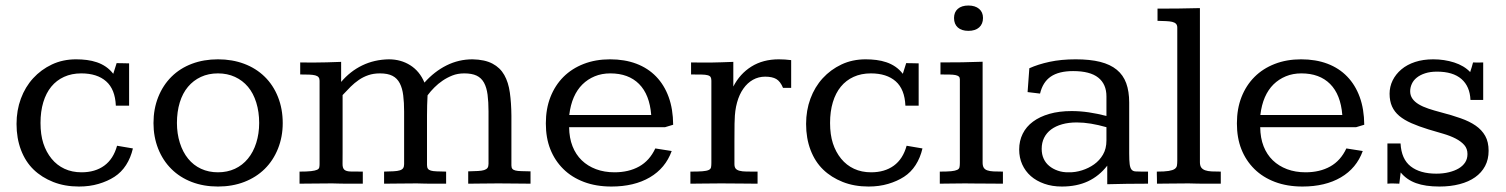

<svg xmlns="http://www.w3.org/2000/svg" viewBox="-20 -662 5428 692"><path d="M445.3 -281.2H397.5Q395 -340.3 362.5 -368.9Q330.1 -397.5 272.9 -397.5Q238.3 -397.5 210.9 -385Q183.6 -372.6 164.8 -349.6Q146 -326.7 136 -293.5Q126 -260.3 126 -218.8Q126 -176.8 136.2 -145.3Q146.5 -113.8 165.8 -90.1Q185.1 -66.4 212.4 -53.7Q239.7 -41 273.9 -41Q322.8 -41 355.7 -64.9Q388.7 -88.9 401.9 -136.7L459 -127Q451.2 -93.3 434.3 -67.1Q417.5 -41 392.6 -24.9Q367.7 -8.8 335.4 0.7Q303.2 10.3 264.6 10.3Q213.4 10.3 171.9 -6.1Q130.4 -22.5 101.1 -50.8Q71.8 -79.1 55.7 -121.3Q39.6 -163.6 39.6 -215.3Q39.6 -264.2 55.2 -306.4Q70.8 -348.6 99.4 -379.9Q127.9 -411.1 167.2 -429.7Q206.5 -448.2 254.4 -448.2Q273.9 -448.2 293 -445.8Q312 -443.4 329.3 -437.5Q346.7 -431.6 361.6 -421.4Q376.5 -411.1 388.2 -396L400.4 -434.6Q402.3 -434.6 408.9 -434.3Q415.5 -434.1 422.9 -434.1Q430.2 -434.1 436.8 -433.8Q443.4 -433.6 445.3 -433.6Z M765.6 -448.2Q816.9 -448.2 859.9 -432.1Q902.8 -416 933.8 -385.7Q964.8 -355.5 981.9 -312.5Q999 -269.5 999 -218.3Q999 -168.9 981.9 -126.2Q964.8 -83.5 934.1 -53.2Q903.3 -22.9 860.4 -6.3Q817.4 10.3 765.6 10.3Q713.9 10.3 671.1 -6.1Q628.4 -22.5 597.7 -53Q566.9 -83.5 550 -126.2Q533.2 -168.9 533.2 -218.3Q533.2 -269.5 550.3 -312.3Q567.4 -355 598.1 -385.5Q628.9 -416 671.6 -432.1Q714.4 -448.2 765.6 -448.2ZM765.6 -397.5Q731.4 -397.5 704.1 -384.8Q676.8 -372.1 657.5 -349.1Q638.2 -326.2 627.9 -292.7Q617.7 -259.3 617.7 -218.8Q617.7 -180.7 628.2 -147.2Q638.7 -113.8 658 -90.1Q677.2 -66.4 704.6 -53.7Q731.9 -41 765.6 -41Q799.3 -41 826.7 -53.7Q854 -66.4 873.5 -90.1Q893.1 -113.8 903.6 -147.2Q914.1 -180.7 914.1 -218.8Q914.1 -258.8 903.6 -292.5Q893.1 -326.2 873.8 -349.1Q854.5 -372.1 826.9 -384.8Q799.3 -397.5 765.6 -397.5Z M1436.5 -260.3Q1436.5 -292.5 1433.3 -318.1Q1430.2 -343.8 1420.9 -361.8Q1411.6 -379.9 1394.5 -388.7Q1377.4 -397.5 1349.6 -397.5Q1326.2 -397.5 1307.6 -391.1Q1289.1 -384.8 1273.4 -374Q1257.8 -363.3 1243.9 -349.6Q1230 -335.9 1214.8 -319.3V-113.8Q1214.8 -85.9 1214.6 -71.3Q1214.4 -56.6 1220.9 -50.5Q1227.5 -44.4 1242.9 -43.9Q1258.3 -43.5 1287.6 -43.5V0Q1274.9 0 1262.7 0Q1250.5 0 1237.3 0Q1224.1 0 1209.5 -0.2Q1194.8 -0.5 1177.2 -1Q1141.6 -1 1114.3 -0.5Q1086.9 0 1059.6 0V-43.5Q1086.4 -43.5 1101.1 -45.2Q1115.7 -46.9 1122.6 -50Q1129.4 -53.2 1130.6 -58.3Q1131.8 -63.5 1131.8 -70.8V-371.1Q1131.8 -378.9 1128.2 -383.5Q1124.5 -388.2 1116.2 -390.4Q1107.9 -392.6 1094.5 -393.1Q1081.1 -393.6 1062 -393.6V-437Q1071.8 -437 1081.3 -436.8Q1090.8 -436.5 1104.5 -436.5Q1130.9 -436.5 1157 -437.3Q1183.1 -438 1209.5 -439V-366.7Q1242.2 -405.3 1285.6 -426.3Q1329.1 -447.3 1381.3 -448.2Q1424.8 -448.2 1458.7 -426.8Q1492.7 -405.3 1509.8 -364.3Q1545.4 -404.3 1589.4 -426.3Q1633.3 -448.2 1683.1 -448.2Q1727.5 -447.3 1755.1 -432.6Q1782.7 -418 1797.6 -391.6Q1812.5 -365.2 1817.6 -328.1Q1822.8 -291 1823.2 -245.1V-65.9Q1823.2 -57.6 1826.7 -53.5Q1830.1 -49.3 1838.1 -47.4Q1846.2 -45.4 1859.4 -45.2Q1872.6 -44.9 1892.1 -44.4V0Q1864.7 0 1837.6 -0.5Q1810.5 -1 1775.4 -1Q1758.3 -1 1744.1 -0.7Q1730 -0.5 1717.3 -0.5Q1704.6 -0.5 1692.4 -0.2Q1680.2 0 1667.5 0V-44.4Q1688.5 -44.9 1702.6 -45.7Q1716.8 -46.4 1725.1 -49.1Q1733.4 -51.8 1737.1 -56.9Q1740.7 -62 1740.7 -71.8V-260.3Q1740.7 -294.9 1737.3 -320.8Q1733.9 -346.7 1724.4 -364Q1714.8 -381.3 1697.8 -389.4Q1680.7 -397.5 1653.3 -397.5Q1629.4 -397.5 1610.4 -389.9Q1591.3 -382.3 1575.2 -371.3Q1559.1 -360.4 1545.7 -346.9Q1532.2 -333.5 1521 -318.4Q1520 -300.8 1519.5 -282.7Q1519 -264.6 1519 -245.6V-67.4Q1519 -58.6 1522.2 -54Q1525.4 -49.3 1533 -47.1Q1540.5 -44.9 1554 -44.4Q1567.4 -43.9 1587.9 -43.5V0Q1575.7 0 1564 0Q1552.2 0 1539.8 0Q1527.3 0 1513.2 -0.2Q1499 -0.5 1481.9 -1Q1463.9 -1 1448.5 -0.7Q1433.1 -0.5 1418.9 -0.5Q1404.8 -0.5 1391.4 -0.2Q1377.9 0 1364.3 0V-43.5Q1384.8 -43.9 1398.7 -44.7Q1412.6 -45.4 1421.1 -48.1Q1429.7 -50.8 1433.1 -56.2Q1436.5 -61.5 1436.5 -70.3Z M2377 -203.6H2031.2Q2031.7 -164.6 2043.5 -134.8Q2055.2 -105 2076.7 -84.2Q2098.1 -63.5 2128.2 -52.2Q2158.2 -41 2194.8 -41Q2246.1 -41 2283.7 -62Q2321.3 -83 2341.8 -127L2400.9 -117.7Q2378.4 -55.7 2322 -22.7Q2265.6 10.3 2183.6 10.3Q2128.4 10.3 2084.5 -6.3Q2040.5 -22.9 2010 -53.2Q1979.5 -83.5 1963.4 -124.3Q1947.3 -165 1947.3 -217.3Q1947.3 -270 1963.9 -312.3Q1980.5 -354.5 2010.7 -384.8Q2041 -415 2083.7 -431.6Q2126.5 -448.2 2178.7 -448.2Q2231.4 -448.2 2273.4 -432.4Q2315.4 -416.5 2344.7 -386.2Q2374 -356 2389.9 -312.5Q2405.8 -269 2406.2 -212.4ZM2327.1 -247.6Q2321.3 -321.3 2283.2 -359.4Q2245.1 -397.5 2179.7 -397.5Q2148.9 -397.5 2123.5 -387Q2098.1 -376.5 2079.1 -357.7Q2060.1 -338.9 2048.1 -311.5Q2036.1 -284.2 2031.7 -247.6Z M2831.5 -345.2H2802.2Q2792.5 -368.7 2777.8 -377.2Q2763.2 -385.7 2737.8 -385.7Q2713.9 -385.7 2693.8 -374.5Q2673.8 -363.3 2659.2 -342.5Q2644.5 -321.8 2636.5 -292.7Q2628.4 -263.7 2627.9 -228Q2627.4 -227.5 2627.4 -216.1Q2627.4 -204.6 2627.2 -187.5Q2627 -170.4 2627 -150.6Q2627 -130.9 2627 -113.3Q2627 -95.7 2627 -83.7Q2627 -71.8 2627 -70.8Q2627 -60.5 2631.1 -54.9Q2635.3 -49.3 2645 -46.6Q2654.8 -43.9 2670.9 -43.7Q2687 -43.5 2710.4 -43.5V0Q2694.8 0 2680.4 -0.2Q2666 -0.5 2650.4 -0.5Q2634.8 -0.5 2617.4 -0.7Q2600.1 -1 2579.1 -1Q2561 -1 2546.4 -0.7Q2531.7 -0.5 2518.8 -0.5Q2505.9 -0.5 2493.7 -0.2Q2481.4 0 2468.3 0V-43.5Q2496.1 -43.5 2511.5 -44.7Q2526.9 -45.9 2534.2 -49.3Q2541.5 -52.7 2542.7 -59.1Q2543.9 -65.4 2543.9 -75.2V-371.1Q2543.9 -379.4 2541.3 -384Q2538.6 -388.7 2530.5 -390.9Q2522.5 -393.1 2508.1 -393.3Q2493.7 -393.6 2470.7 -393.6V-437Q2476.1 -437 2487.5 -436.8Q2499 -436.5 2510.3 -436.5H2539.1Q2559.6 -436.5 2580.3 -437.5Q2601.1 -438.5 2623 -439V-350.1Q2646.5 -396 2688.2 -422.1Q2730 -448.2 2787.1 -448.2Q2808.6 -448.2 2831.5 -445.3Z M3291 -281.2H3243.2Q3240.7 -340.3 3208.3 -368.9Q3175.8 -397.5 3118.7 -397.5Q3084 -397.5 3056.6 -385Q3029.3 -372.6 3010.5 -349.6Q2991.7 -326.7 2981.7 -293.5Q2971.7 -260.3 2971.7 -218.8Q2971.7 -176.8 2981.9 -145.3Q2992.2 -113.8 3011.5 -90.1Q3030.8 -66.4 3058.1 -53.7Q3085.4 -41 3119.6 -41Q3168.5 -41 3201.4 -64.9Q3234.4 -88.9 3247.6 -136.7L3304.7 -127Q3296.9 -93.3 3280 -67.1Q3263.2 -41 3238.3 -24.9Q3213.4 -8.8 3181.2 0.7Q3148.9 10.3 3110.4 10.3Q3059.1 10.3 3017.6 -6.1Q2976.1 -22.5 2946.8 -50.8Q2917.5 -79.1 2901.4 -121.3Q2885.3 -163.6 2885.3 -215.3Q2885.3 -264.2 2900.9 -306.4Q2916.5 -348.6 2945.1 -379.9Q2973.6 -411.1 3012.9 -429.7Q3052.2 -448.2 3100.1 -448.2Q3119.6 -448.2 3138.7 -445.8Q3157.7 -443.4 3175 -437.5Q3192.4 -431.6 3207.3 -421.4Q3222.2 -411.1 3233.9 -396L3246.1 -434.6Q3248 -434.6 3254.6 -434.3Q3261.2 -434.1 3268.6 -434.1Q3275.9 -434.1 3282.5 -433.8Q3289.1 -433.6 3291 -433.6Z M3470.2 -642.1Q3494.6 -642.1 3508.8 -630.1Q3522.9 -618.2 3522.9 -597.2Q3522.9 -575.7 3509 -563.2Q3495.1 -550.8 3470.2 -550.8Q3445.8 -550.8 3432.1 -563Q3418.5 -575.2 3418.5 -597.2Q3418.5 -618.2 3432.1 -630.1Q3445.8 -642.1 3470.2 -642.1ZM3521.5 -76.2Q3521.5 -64.5 3525.4 -57.9Q3529.3 -51.3 3538.1 -48.1Q3546.9 -44.9 3560.8 -44.2Q3574.7 -43.5 3594.7 -43.5V0Q3582 0 3560.5 -0.2Q3539.1 -0.5 3517.6 -0.5Q3496.1 -0.5 3479.5 -0.7Q3462.9 -1 3460 -1Q3432.1 -1 3410.9 -0.5Q3389.6 0 3367.2 0V-43.5Q3393.6 -43.5 3408.2 -44.9Q3422.9 -46.4 3429.9 -49.8Q3437 -53.2 3438.2 -59.3Q3439.5 -65.4 3439.5 -75.2V-376Q3439.5 -382.8 3435.8 -386.2Q3432.1 -389.6 3423.8 -391.4Q3415.5 -393.1 3402.1 -393.3Q3388.7 -393.6 3369.6 -393.6V-437Q3411.1 -437 3447.8 -437.5Q3484.4 -438 3521.5 -439.5Z M4049.8 -109.4Q4049.8 -84 4051.5 -70.6Q4053.2 -57.1 4058.1 -51Q4063 -44.9 4072 -44.2Q4081.1 -43.5 4095.7 -43.5H4117.7V0Q4079.1 0 4041.3 0.5Q4003.4 1 3970.7 2V-64.9Q3941.4 -27.3 3901.1 -8.5Q3860.8 10.3 3807.1 10.3Q3772 10.3 3743.7 0.2Q3715.3 -9.8 3695.3 -27.3Q3675.3 -44.9 3664.3 -69.3Q3653.3 -93.8 3653.3 -123Q3653.3 -154.3 3666 -179.9Q3678.7 -205.6 3703.1 -223.6Q3727.5 -241.7 3762.5 -251.7Q3797.4 -261.7 3842.3 -261.7Q3873 -261.7 3904.3 -257.1Q3935.5 -252.4 3967.8 -244.1V-314.5Q3967.8 -358.9 3938.2 -382.3Q3908.7 -405.8 3847.7 -405.8Q3796.4 -405.8 3767.3 -386Q3738.3 -366.2 3728.5 -324.7L3683.6 -330.1L3689.9 -416Q3721.2 -430.2 3762.9 -439.2Q3804.7 -448.2 3856.9 -448.2Q3908.7 -448.2 3945.3 -439Q3981.9 -429.7 4005.1 -410.6Q4028.3 -391.6 4039.1 -362.1Q4049.8 -332.5 4049.8 -292.5ZM3860.8 -220.7Q3831.5 -220.7 3808.1 -214.1Q3784.7 -207.5 3768.3 -195.3Q3752 -183.1 3743.2 -165.5Q3734.4 -147.9 3734.4 -125.5Q3734.4 -105.5 3741.5 -90.1Q3748.5 -74.7 3761.5 -64Q3774.4 -53.2 3792.5 -46.9Q3810.5 -40.5 3832 -41Q3855.5 -40.5 3879.6 -48.1Q3903.8 -55.7 3923.3 -69.6Q3942.9 -83.5 3955.3 -104.7Q3967.8 -126 3967.8 -155.8V-203.6Q3938.5 -211.9 3912.1 -216.3Q3885.7 -220.7 3860.8 -220.7Z M4304.7 -77.6Q4304.7 -65.4 4309.3 -58.6Q4314 -51.8 4323.5 -48.3Q4333 -44.9 4346.9 -44.2Q4360.8 -43.5 4379.9 -43.5V0Q4366.2 0 4353 0Q4339.8 0 4325.9 0Q4312 0 4296.9 -0.2Q4281.7 -0.5 4263.7 -1Q4246.1 -1 4231 -0.7Q4215.8 -0.5 4202.1 -0.5Q4188.5 -0.5 4175.8 -0.2Q4163.1 0 4149.9 0Q4149.9 -3.9 4149.9 -9.8Q4149.9 -15.6 4149.7 -21.7Q4149.4 -27.8 4149.4 -33.7Q4149.4 -39.6 4149.4 -43.5Q4177.2 -43.5 4192.1 -45.9Q4207 -48.3 4213.9 -53.2Q4220.7 -58.1 4221.9 -65.4Q4223.1 -72.8 4223.1 -83V-562.5Q4223.1 -571.3 4218.5 -576.2Q4213.9 -581.1 4204.6 -583.3Q4195.3 -585.4 4182.1 -585.9Q4168.9 -586.4 4151.9 -586.9V-630.9Q4190.4 -630.9 4226.6 -631.3Q4262.7 -631.8 4304.7 -632.8Z M4867.7 -203.6H4522Q4522.5 -164.6 4534.2 -134.8Q4545.9 -105 4567.4 -84.2Q4588.9 -63.5 4618.9 -52.2Q4648.9 -41 4685.5 -41Q4736.8 -41 4774.4 -62Q4812 -83 4832.5 -127L4891.6 -117.7Q4869.1 -55.7 4812.7 -22.7Q4756.3 10.3 4674.3 10.3Q4619.1 10.3 4575.2 -6.3Q4531.2 -22.9 4500.7 -53.2Q4470.2 -83.5 4454.1 -124.3Q4438 -165 4438 -217.3Q4438 -270 4454.6 -312.3Q4471.2 -354.5 4501.5 -384.8Q4531.7 -415 4574.5 -431.6Q4617.2 -448.2 4669.4 -448.2Q4722.2 -448.2 4764.2 -432.4Q4806.2 -416.5 4835.4 -386.2Q4864.7 -356 4880.6 -312.5Q4896.5 -269 4897 -212.4ZM4817.9 -247.6Q4812 -321.3 4773.9 -359.4Q4735.8 -397.5 4670.4 -397.5Q4639.6 -397.5 4614.3 -387Q4588.9 -376.5 4569.8 -357.7Q4550.8 -338.9 4538.8 -311.5Q4526.9 -284.2 4522.5 -247.6Z M5325.7 -301.8H5279.8Q5277.8 -350.6 5247.3 -377.2Q5216.8 -403.8 5159.2 -403.8Q5134.8 -403.8 5116.7 -397.9Q5098.6 -392.1 5086.4 -382.3Q5074.2 -372.6 5068.4 -359.6Q5062.5 -346.7 5062.5 -333Q5062.5 -317.9 5070.6 -306.4Q5078.6 -294.9 5093.3 -286.1Q5107.9 -277.3 5128.2 -270.5Q5148.4 -263.7 5172.9 -257.3Q5212.4 -247.1 5244.4 -235.8Q5276.4 -224.6 5298.6 -209.2Q5320.8 -193.8 5333 -172.1Q5345.2 -150.4 5345.2 -118.7Q5345.2 -87.4 5332.5 -63.5Q5319.8 -39.6 5296.6 -23.2Q5273.4 -6.8 5240.7 1.7Q5208 10.3 5168 10.3Q5117.2 10.3 5083.5 -2Q5049.8 -14.2 5028.3 -40.5L5023.4 0Q5012.2 -0.5 5002 -0.7Q4991.7 -1 4980.5 0V-145H5027.8Q5030.8 -88.4 5064.5 -62.3Q5098.1 -36.1 5156.7 -36.1Q5181.6 -36.1 5202.4 -41.3Q5223.1 -46.4 5237.8 -55.2Q5252.4 -64 5260.7 -76.7Q5269 -89.4 5269 -106.9Q5269 -126 5257.6 -139.2Q5246.1 -152.3 5226.8 -162.4Q5207.5 -172.4 5181.9 -179.9Q5156.2 -187.5 5127.9 -195.8Q5093.3 -206.5 5067.1 -218Q5041 -229.5 5023.4 -244.1Q5005.9 -258.8 4997.1 -278.3Q4988.3 -297.9 4988.3 -324.2Q4988.3 -349.6 4999.3 -372.1Q5010.3 -394.5 5030.8 -411.9Q5051.3 -429.2 5080.3 -438.7Q5109.4 -448.2 5145.5 -448.2Q5185.5 -448.2 5221.2 -436.8Q5256.8 -425.3 5278.8 -402.3Q5278.8 -402.8 5280.5 -408Q5282.2 -413.1 5284.2 -419.4Q5286.1 -426.8 5289.1 -437Q5297.9 -436.5 5305.7 -436.5Q5312.5 -436.5 5318.1 -436.8Q5323.7 -437 5325.7 -437Z"/></svg>

Font: Kameron
Style: Regular
Weight: 400
Version: Version 1.000